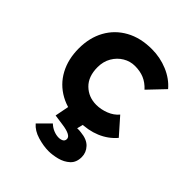

<svg xmlns="http://www.w3.org/2000/svg" viewBox="-200 -595 933 933"><g transform="rotate(45 266.5 -129.0)"><path d="M414 -148 489 -63Q456 -24 407 -3.5Q358 17 298 17Q219 17 162 -14.5Q105 -46 74.5 -102.5Q44 -159 44 -233Q44 -307 75 -363Q106 -419 163 -450.5Q220 -482 298 -482Q355 -482 406.5 -460.5Q458 -439 491 -400L412 -317Q388 -343 360.5 -354.5Q333 -366 298 -366Q265 -366 236.5 -349Q208 -332 190.5 -302Q173 -272 173 -233Q173 -169 209 -134Q245 -99 298 -99Q330 -99 362 -111.5Q394 -124 414 -148ZM293 224Q258 224 217.5 212Q177 200 154 173L213 114Q229 129 247 136Q265 143 281 143Q295 143 305 137.5Q315 132 315 119Q315 106 298 97.5Q281 89 251 85L195 77L214 -20H330L313 47Q326 46 339 48Q384 52 406 75.5Q428 99 428 130Q428 167 405.5 187.5Q383 208 351.5 216Q320 224 293 224Z"/></g></svg>

Font: Kreadon
Style: Bold
Weight: 700
Designer: Reiya WATANABE
Foundry: StudioGnu
Version: Version 1.003; ttfautohint (v1.8.4.7-5d5b);gftools[0.9.32]